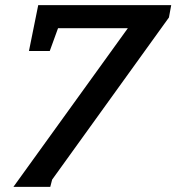

<svg xmlns="http://www.w3.org/2000/svg" viewBox="-20 -691 687 748"><path d="M638.2 -623 183.1 8.8 175.8 37.1H32.2L478 -581.1H206.1L173.8 -492.2H92.8L128.9 -670.9H647Z"/></svg>

Font: Charis SIL APac
Style: Bold Italic
Weight: 700
Italic angle: -11°
Foundry: SIL International
Version: Version 5.000